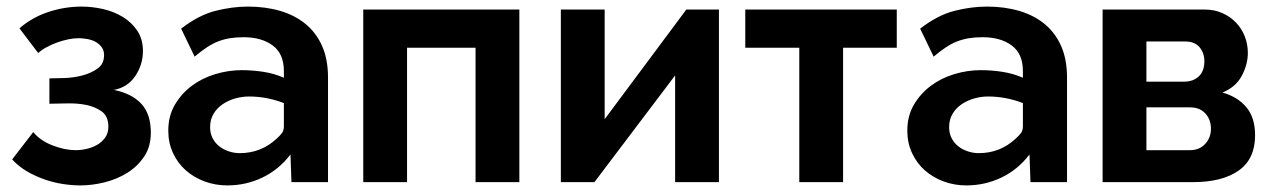

<svg xmlns="http://www.w3.org/2000/svg" viewBox="-20 -553 3861 583"><path d="M39 -467Q77 -500 126.5 -516.5Q176 -533 228 -533Q260 -533 293 -525.5Q326 -518 353 -501.5Q380 -485 397 -459.5Q414 -434 414 -398Q414 -357 391 -322.5Q368 -288 326 -280Q380 -269 409 -238Q438 -207 438 -150Q438 -108 418 -78Q398 -48 367 -28.5Q336 -9 298 0.5Q260 10 224 10Q198 10 169.5 5.5Q141 1 113 -9Q85 -19 60.5 -33.5Q36 -48 17 -69L81 -152Q102 -126 139.5 -111.5Q177 -97 210 -97Q226 -97 243.5 -101Q261 -105 275.5 -113.5Q290 -122 299.5 -135.5Q309 -149 309 -168Q309 -200 289 -214.5Q269 -229 241 -234.5Q213 -240 182 -239Q151 -238 130 -238V-315Q148 -315 176 -316Q204 -317 230.5 -324Q257 -331 276.5 -345Q296 -359 296 -386Q296 -400 288.5 -410Q281 -420 270 -426Q259 -432 245 -434.5Q231 -437 219 -437Q204 -437 187 -433.5Q170 -430 153.5 -424Q137 -418 122 -410Q107 -402 96 -392Z M670 10Q634 10 601.5 -2Q569 -14 544.5 -35.5Q520 -57 505.5 -88Q491 -119 491 -156Q491 -201 511 -235Q531 -269 562.5 -292.5Q594 -316 634 -328Q674 -340 714 -340Q746 -340 779 -335Q812 -330 842 -317V-337Q842 -390 808 -415Q774 -440 720 -440Q697 -440 678.5 -437Q660 -434 643 -427.5Q626 -421 608.5 -409.5Q591 -398 571 -381L530 -466Q583 -507 634 -520Q685 -533 733 -533Q786 -533 830.5 -520Q875 -507 907.5 -480.5Q940 -454 958 -413.5Q976 -373 976 -317V0H865L862 -84Q827 -38 777 -14Q727 10 670 10ZM708 -88Q773 -88 820 -132Q829 -140 835.5 -148Q842 -156 842 -170V-240Q790 -260 736 -260Q715 -260 694 -254Q673 -248 656 -236.5Q639 -225 628.5 -207.5Q618 -190 618 -167Q618 -148 625.5 -133.5Q633 -119 645.5 -109Q658 -99 674.5 -93.5Q691 -88 708 -88Z M1557 0H1424V-408H1216V0H1083V-524H1557Z M1816 -191 2064 -524H2163V0H2030V-324L1785 0H1683V-524H1816Z M2540 0H2407V-408H2243V-524H2703V-408H2540Z M2914 10Q2878 10 2845.5 -2Q2813 -14 2788.5 -35.5Q2764 -57 2749.5 -88Q2735 -119 2735 -156Q2735 -201 2755 -235Q2775 -269 2806.5 -292.5Q2838 -316 2878 -328Q2918 -340 2958 -340Q2990 -340 3023 -335Q3056 -330 3086 -317V-337Q3086 -390 3052 -415Q3018 -440 2964 -440Q2941 -440 2922.5 -437Q2904 -434 2887 -427.5Q2870 -421 2852.5 -409.5Q2835 -398 2815 -381L2774 -466Q2827 -507 2878 -520Q2929 -533 2977 -533Q3030 -533 3074.5 -520Q3119 -507 3151.5 -480.5Q3184 -454 3202 -413.5Q3220 -373 3220 -317V0H3109L3106 -84Q3071 -38 3021 -14Q2971 10 2914 10ZM2952 -88Q3017 -88 3064 -132Q3073 -140 3079.5 -148Q3086 -156 3086 -170V-240Q3034 -260 2980 -260Q2959 -260 2938 -254Q2917 -248 2900 -236.5Q2883 -225 2872.5 -207.5Q2862 -190 2862 -167Q2862 -148 2869.5 -133.5Q2877 -119 2889.5 -109Q2902 -99 2918.5 -93.5Q2935 -88 2952 -88Z M3638 -524Q3667 -524 3691 -513.5Q3715 -503 3732.5 -485Q3750 -467 3759.5 -443Q3769 -419 3769 -392Q3769 -358 3751 -323.5Q3733 -289 3692 -272Q3738 -259 3764.5 -227.5Q3791 -196 3791 -142Q3791 -70 3741 -35Q3691 0 3603 0H3328V-524ZM3575 -305Q3603 -305 3620 -321Q3637 -337 3637 -367Q3637 -392 3622.5 -409.5Q3608 -427 3579 -427H3461V-305ZM3593 -97Q3622 -97 3639.5 -116Q3657 -135 3657 -162Q3657 -190 3640 -208.5Q3623 -227 3594 -227H3461V-97Z"/></svg>

Font: IngvarSans
Style: Bold
Weight: 700
Version: Version 3.000